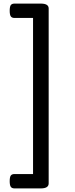

<svg xmlns="http://www.w3.org/2000/svg" viewBox="-20 -974 417 1069"><path d="M34 35Q34 12 40 3.5Q46 -5 61 -5H164V-874H61Q46 -874 40 -883Q34 -892 34 -914Q34 -937 40 -945.5Q46 -954 61 -954H207Q251 -954 251 -927V47Q251 75 207 75H61Q46 75 40 66Q34 57 34 35Z"/></svg>

Font: Playwrite HR Lijeva
Style: Regular
Weight: 400
Designer: Veronika Burian, José Scaglione
Foundry: TypeTogether
Version: Version 1.002